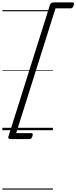

<svg xmlns="http://www.w3.org/2000/svg" viewBox="-20 -1095 642 1615"><path d="M600 -1050Q595 -1036 589 -1030.5Q583 -1025 575 -1025H447L116 25H244Q252 25 254.5 30.5Q257 36 253 50Q248 64 242.5 69.5Q237 75 228 75H72Q45 75 50 56L401 -1056Q407 -1075 434 -1075H591Q599 -1075 601.5 -1069.5Q604 -1064 600 -1050ZM0 490H425V500H0ZM0 -20H425V0H0ZM0 -505H425V-500H0ZM0 -1010H425V-1000H0Z"/></svg>

Font: Playwrite AU TAS Guides
Style: Regular
Weight: 400
Designer: Veronika Burian, José Scaglione
Foundry: TypeTogether
Version: Version 1.003